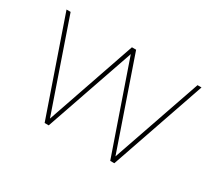

<svg xmlns="http://www.w3.org/2000/svg" viewBox="-98 -670 953 854"><g transform="rotate(30 378.5 -243.0)"><path d="M208.5 -28.8 365.7 -485.8H387.2L544.9 -28.8L702.6 -485.8H723.1L555.7 0H534.7L376.5 -457L218.8 0H197.8L29.8 -485.8H50.8Z"/></g></svg>

Font: Fortheenas_01
Style: Regular
Weight: 100
Designer: Situjuh Nazara
Version: Version 1.10 September 8, 2014